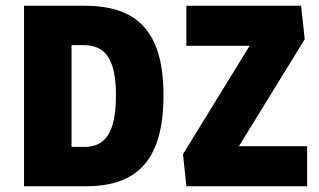

<svg xmlns="http://www.w3.org/2000/svg" viewBox="-20 -647 1107 667"><path d="M63.5 0V-627H274.9Q343.3 -627 394.5 -609.4Q445.8 -591.8 479.7 -554.4Q513.7 -517.1 530.8 -458Q547.9 -398.9 547.9 -315.4Q547.9 -231.9 531 -172.1Q514.2 -112.3 480.5 -74.2Q446.8 -36.1 396.7 -18.1Q346.7 0 280.3 0ZM228.5 -27.3 104 -136.7H275.4Q301.3 -136.7 321.3 -146.5Q341.3 -156.2 355 -177.2Q368.7 -198.2 375.7 -232.4Q382.8 -266.6 382.8 -315.4Q382.8 -364.3 375.5 -397.7Q368.2 -431.2 354 -451.7Q339.8 -472.2 318.8 -481.2Q297.9 -490.2 270 -490.2H104L228.5 -599.6ZM627.4 0 615.7 -111.3 880.4 -542 938 -487.8H627.4V-627H1025.9L1038.6 -510.7L778.3 -87.4L716.3 -139.2H1046.9V0Z"/></svg>

Font: Anaheim ExtraBold
Style: Regular
Weight: 800
Version: Version 2.001